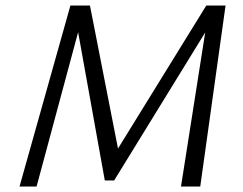

<svg xmlns="http://www.w3.org/2000/svg" viewBox="-20 -678 882 698"><path d="M730 -658H800L708 0H638L726 -560L395 -22H361L264 -561L113 0H51L236 -658H307L409 -138Z"/></svg>

Font: EauTestInfant
Style: Italic
Weight: 400
Italic angle: -12°
Designer: Christian Thalmann (Catharsis Fonts)
Version: Version 0.001;PS 000.001;hotconv 1.0.88;makeotf.lib2.5.64775